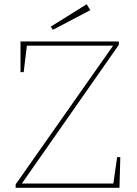

<svg xmlns="http://www.w3.org/2000/svg" viewBox="-20 -888 650 908"><path d="M54 0V-16L519 -678L522 -672H99L108 -679L92 -547H77V-692H542V-676L79 -14L76 -20H527L515 -13L534 -145H549L545 0ZM230 -747 220 -762 390 -868 407 -840Z"/></svg>

Font: Bitter Thin Thin
Style: Regular
Weight: 250
Version: Version 2.002